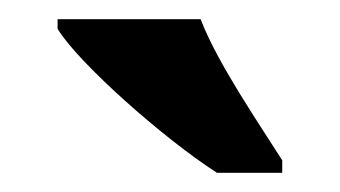

<svg xmlns="http://www.w3.org/2000/svg" viewBox="-20 -786 354 200"><path d="M206 -606H274V-619C250 -657 206 -721 189 -766H40V-756C61 -721 150 -642 206 -606Z"/></svg>

Font: Noto Serif Devanagari ExtraCondensed ExtraBold
Style: Regular
Weight: 800
Width: 2
Designer: Universal Thirst, Indian Type Foundry and the Monotype Design Team
Foundry: Monotype Imaging Inc.
Version: Version 2.004